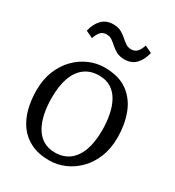

<svg xmlns="http://www.w3.org/2000/svg" viewBox="-191 -906 939 1030"><g transform="rotate(30 278.0 -391.5)"><path d="M26 -281Q26 -349.5 47.8 -403Q69.5 -456.5 106.5 -493.8Q143.5 -531 189.2 -550.5Q235 -570 283 -570Q372.5 -570 426.8 -529.8Q481 -489.5 505.5 -423Q530 -356.5 530 -278Q530 -210 508.2 -156.2Q486.5 -102.5 449.5 -65.2Q412.5 -28 366.8 -8.5Q321 11 273 11Q206 11 158.8 -12.2Q111.5 -35.5 82.2 -76Q53 -116.5 39.5 -169.2Q26 -222 26 -281ZM278 -41Q328.5 -41 364.5 -67Q400.5 -93 419.8 -144.5Q439 -196 439 -272Q439 -321.5 430.2 -366Q421.5 -410.5 402.8 -444.8Q384 -479 353.5 -498.5Q323 -518 279 -518Q228 -518 191.8 -492Q155.5 -466 136.2 -414.8Q117 -363.5 117 -287Q117 -237 126 -192.5Q135 -148 154 -113.8Q173 -79.5 203.8 -60.2Q234.5 -41 278 -41ZM100 -693Q111 -740 137.8 -767Q164.5 -794 207 -794Q236.5 -794 256 -783.5Q275.5 -773 290.5 -759.5Q305.5 -746 320.2 -735.5Q335 -725 355 -725Q379 -725 392.5 -740.5Q406 -756 414 -782L458 -761Q447 -714 420.5 -687Q394 -660 351 -660Q322 -660 302.2 -670.5Q282.5 -681 267.5 -694.5Q252.5 -708 237.8 -718.5Q223 -729 203 -729Q179 -729 165.8 -713.5Q152.5 -698 144 -672Z"/></g></svg>

Font: Merriweather 7pt Light
Style: Regular
Weight: 300
Designer: Eben Sorkin
Foundry: Eben Sorkin
Version: Version 2.200;gftools[0.9.31]